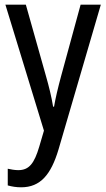

<svg xmlns="http://www.w3.org/2000/svg" viewBox="-20 -557 452 817"><path d="M3 -537 167 -1 147 67C126 138 104 167 58 167C43 167 26 164 13 161V232C31 237 49 240 70 240C152 240 197 186 229 79L409 -537H323L240 -233C227 -185 216 -139 210 -103H206C199 -146 188 -190 176 -232L90 -537Z"/></svg>

Font: Noto Sans Sinhala Condensed
Style: Regular
Weight: 400
Width: 3
Designer: Jelle Bosma - Monotype Design Team
Foundry: Monotype Imaging Inc.
Version: Version 2.006